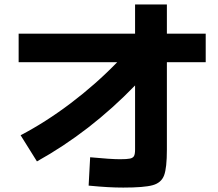

<svg xmlns="http://www.w3.org/2000/svg" viewBox="-20 -806 978 860"><path d="M504.9 -527.3H63.5V-655.3H585V-786.1H727.5V-655.3H901.4V-527.3H727.5V-135.7Q727.5 -54.2 715.1 -20.8Q702.6 12.7 664.3 23.4Q626 34.2 532.2 34.2Q497.6 34.2 462.9 32.2Q428.2 30.3 377 25.4L383.8 -101.6Q477.5 -92.8 517.6 -92.8Q548.8 -92.8 562.3 -95.7Q575.7 -98.6 580.3 -107.2Q585 -115.7 585 -135.7V-423.3Q384.3 -215.8 145.5 -83L72.3 -200.2Q184.6 -258.8 296.6 -343.5Q408.7 -428.2 504.9 -527.3Z"/></svg>

Font: Pretendard JP ExtraBold
Style: Regular
Weight: 800
Designer: Base glyphs from Inter by Rasmus Andersson; Hangeul glyphs from Noto Sans CJK(Source Han Sans) by Jang Soo-young and Kan
Foundry: Kil Hyung-jin
Version: Version 1.309